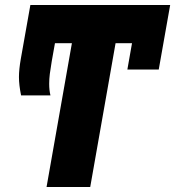

<svg xmlns="http://www.w3.org/2000/svg" viewBox="-20 -745 698 765"><path d="M506 -573H440.5L339.5 0H165.5L266.5 -573H199L186 -500Q181 -470 178.5 -450.5Q176 -431 176 -411Q176 -385.5 181 -365H64Q55.5 -406.5 55.5 -438Q55.5 -468.5 63 -511L101 -725H658L612.5 -468H487.5Z"/></svg>

Font: JuliaMono Black
Style: Italic
Weight: 900
Italic angle: -9°
Monospace: yes
Designer: cormullion
Foundry: corm
Version: Version 0.057; ttfautohint (v1.8.4)